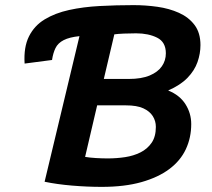

<svg xmlns="http://www.w3.org/2000/svg" viewBox="-20 -721 828 749"><path d="M377 8Q320 8 261 3Q202 -2 154 -12L290 -580Q251 -576 228.5 -564.5Q206 -553 196.5 -533.5Q187 -514 183 -487L76 -473Q72 -537 93 -579Q114 -621 154.5 -645.5Q195 -670 249.5 -682Q304 -694 368.5 -697.5Q433 -701 501 -701Q548 -701 594 -694.5Q640 -688 678 -671Q716 -654 739 -623.5Q762 -593 762 -545Q762 -512 750.5 -479Q739 -446 711.5 -417.5Q684 -389 636 -368Q681 -350 703.5 -314.5Q726 -279 726 -237Q726 -184 705 -139Q684 -94 640.5 -61.5Q597 -29 531.5 -10.5Q466 8 377 8ZM400 -103Q435 -103 468 -108Q501 -113 528 -126.5Q555 -140 571.5 -164Q588 -188 588 -226Q588 -249 576 -268Q564 -287 539 -298.5Q514 -310 471 -310H359L312 -109Q329 -106 353.5 -104.5Q378 -103 400 -103ZM385 -413H482Q532 -413 564 -426.5Q596 -440 611.5 -462.5Q627 -485 627 -513Q627 -557 593 -574Q559 -591 511 -591Q488 -591 464 -590Q440 -589 426 -587Z"/></svg>

Font: Ubuntu Sans
Style: Bold Italic
Weight: 700
Italic angle: -13.5°
Designer: Dalton Maag Ltd
Foundry: Dalton Maag Ltd
Version: Version 1.006